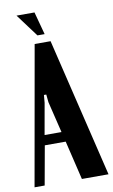

<svg xmlns="http://www.w3.org/2000/svg" viewBox="-104 -901 561 950"><g transform="rotate(-10 176.0 -426.0)"><path d="M170.9 -737.8H134.8L49.8 -852.1H140.1ZM-9.8 0 113.8 -698.2H193.8L361.8 0H228L181.2 -195.8H76.2L41 0ZM115.2 -441.9 111.8 -402.8 84 -246.1H168.9L130.9 -402.8L127 -441.9Z"/></g></svg>

Font: Moniqa Black Paragraph
Style: Regular
Weight: 900
Designer: Rajesh Rajput
Foundry: Rajesh Rajput
Version: Version 1.000